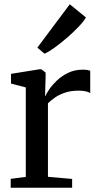

<svg xmlns="http://www.w3.org/2000/svg" viewBox="-20 -877 463 897"><path d="M30 0V-41.5L100.5 -50.5V-468.5L31.5 -486.5V-532L165 -553.5H173L193 -538V-515L190.5 -427.5L192.5 -429.5Q197 -440 210.2 -459.8Q223.5 -479.5 245.8 -500.8Q268 -522 298.5 -536.8Q329 -551.5 367 -551.5Q380.5 -551.5 388.5 -550Q396.5 -548.5 401.5 -546.5V-442Q396 -446.5 382.2 -450Q368.5 -453.5 347.5 -453.5Q311 -453.5 283.8 -444.2Q256.5 -435 237.2 -421.5Q218 -408 204 -394.5V-51L317 -41V0ZM187.5 -626.5 154.5 -654.5 306 -857 381.5 -795.5Q370.5 -776.5 346.8 -751.5Q323 -726.5 293.8 -701.2Q264.5 -676 236.8 -655.8Q209 -635.5 189 -626.5Z"/></svg>

Font: Merriweather 48pt
Style: Regular
Weight: 400
Version: Version 2.100